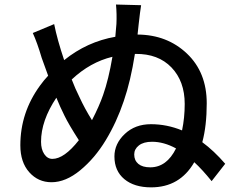

<svg xmlns="http://www.w3.org/2000/svg" viewBox="-20 -806 1040 843"><path d="M639.6 -71.3Q711.9 -71.3 752.9 -154.3Q699.2 -183.6 647.5 -183.6Q610.4 -183.6 589.8 -167.5Q569.3 -151.4 569.3 -127.9Q569.3 -101.6 587.4 -86.4Q605.5 -71.3 639.6 -71.3ZM432.6 -388.7Q457 -458 473.6 -556.6Q376 -533.2 294.9 -457Q309.6 -418 330.1 -377Q351.6 -330.1 383.8 -278.3Q416 -340.8 432.6 -388.7ZM210 -108.4Q261.7 -108.4 326.2 -190.4Q281.2 -260.7 263.7 -296.9Q243.2 -337.9 227.5 -377Q160.2 -276.4 160.2 -183.6Q160.2 -150.4 174.3 -129.4Q188.5 -108.4 210 -108.4ZM588.9 -700.2 584 -654.3Q713.9 -653.3 800.8 -570.8Q887.7 -488.3 887.7 -352.5Q887.7 -253.9 868.2 -181.6Q918.9 -144.5 968.8 -86.9L909.2 -10.7Q868.2 -61.5 833 -93.8Q769.5 16.6 643.6 16.6Q569.3 16.6 525.9 -19.5Q482.4 -55.7 482.4 -119.1Q482.4 -174.8 527.8 -217.8Q573.2 -260.7 642.6 -260.7Q712.9 -260.7 779.3 -233.4Q791 -289.1 791 -349.6Q791 -449.2 732.9 -509.8Q674.8 -570.3 575.2 -569.3H572.3Q553.7 -450.2 523.4 -362.3Q492.2 -269.5 444.3 -190.4Q396.5 -111.3 332.5 -58.6Q268.6 -5.9 206.1 -5.9Q147.5 -5.9 108.4 -49.8Q69.3 -93.8 69.3 -168Q69.3 -311.5 155.3 -429.7Q172.9 -454.1 191.4 -473.6Q172.9 -523.4 163.1 -551.8Q143.6 -618.2 124 -661.1L217.8 -700.2Q231.4 -631.8 261.7 -542Q362.3 -623 486.3 -644.5Q490.2 -682.6 491.2 -701.2Q493.2 -744.1 489.3 -786.1L599.6 -783.2Q594.7 -752.9 588.9 -700.2Z"/></svg>

Font: Gen Shin Gothic Monospace Medium
Style: Regular
Weight: 500
Designer: [Source Han Sans]
Ryoko NISHIZUKA  (kana & ideographs); Paul D. Hunt (Latin, Greek & Cyrillic); Wenlong ZHANG  (bopomofo
Version: Version 1.002.20150607